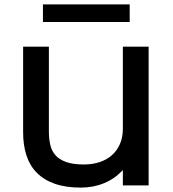

<svg xmlns="http://www.w3.org/2000/svg" viewBox="-20 -842 785 872"><path d="M569 -742H175V-822H569ZM655 0H538V-68H536Q501 -30 452.5 -10Q404 10 347 10Q278 10 228.5 -7.5Q179 -25 147 -57.5Q115 -90 100 -136.5Q85 -183 85 -241V-630H202V-245Q202 -213 208 -185.5Q214 -158 231 -138Q248 -118 279.5 -106.5Q311 -95 361 -95Q399 -95 431.5 -105.5Q464 -116 487.5 -136.5Q511 -157 524.5 -187.5Q538 -218 538 -258V-630H655Z"/></svg>

Font: Sinkin Sans 500 Medium
Style: 500 Medium
Weight: 500
Designer: Keith Bates
Foundry: K-Type
Version: Sinkin Sans (version 1.0)  by Keith Bates   •   © 2014   www